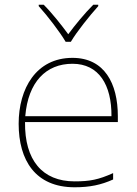

<svg xmlns="http://www.w3.org/2000/svg" viewBox="-20 -783 580 813"><path d="M258 -606H280C304 -647 359 -716 396 -757V-763H375C338 -726 297 -676 269 -638C241 -676 202 -726 165 -763H144V-757C181 -716 234 -647 258 -606ZM287 -538C133 -538 59 -408 59 -259C59 -104 130 10 296 10C360 10 408 0 459 -23V-50C397 -22 360 -15 296 -15C159 -15 84 -105 86 -266H479V-291C479 -430 422 -538 287 -538ZM287 -513C399 -513 453 -423 452 -291H87C99 -436 175 -513 287 -513Z"/></svg>

Font: Noto Sans Syriac Eastern Thin
Style: Regular
Weight: 100
Designer: Patrick Giasson and the Monotype Design Team
Foundry: Monotype Imaging Inc.
Version: Version 3.001